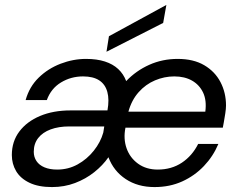

<svg xmlns="http://www.w3.org/2000/svg" viewBox="-20 -747 970 779"><path d="M191 12Q136 12 99.5 -5.5Q63 -23 45.5 -52.5Q28 -82 28 -118Q28 -173 58.5 -213.5Q89 -254 142.5 -276.5Q196 -299 266 -299H416Q424 -343 415.5 -374Q407 -405 382.5 -421Q358 -437 317 -437Q268 -437 227.5 -412.5Q187 -388 170 -341H84Q99 -395 137 -432Q175 -469 226 -488.5Q277 -508 329 -508Q373 -508 405.5 -497.5Q438 -487 459.5 -467Q481 -447 492 -418Q532 -460 585.5 -484Q639 -508 701 -508Q765 -508 808.5 -482.5Q852 -457 874.5 -414Q897 -371 897 -319Q897 -306 894 -286.5Q891 -267 888 -250.5Q885 -234 884 -229H489Q480 -184 493.5 -145.5Q507 -107 540 -83Q573 -59 620 -59Q676 -59 718 -87Q760 -115 784 -163H866Q845 -113 807.5 -73.5Q770 -34 719.5 -11Q669 12 607 12Q539 12 490 -20.5Q441 -53 420 -109Q397 -76 362.5 -48.5Q328 -21 284.5 -4.5Q241 12 191 12ZM212 -59Q257 -59 295 -80Q333 -101 360.5 -135.5Q388 -170 399 -209L403 -234H261Q218 -234 185.5 -222Q153 -210 135 -187Q117 -164 117 -131Q117 -110 128 -93.5Q139 -77 160.5 -68Q182 -59 212 -59ZM501 -294H813Q819 -340 804 -371.5Q789 -403 759 -420Q729 -437 687 -437Q647 -437 609 -421Q571 -405 542.5 -373Q514 -341 501 -294ZM412 -537 422 -600 655 -727 642 -654Z"/></svg>

Font: DM Sans 24pt
Style: Italic
Weight: 400
Italic angle: -10°
Designer: Colophon Foundry, Jonny Pinhorn
Foundry: Colophon Foundry
Version: Version 4.004;gftools[0.9.30]